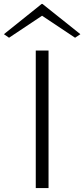

<svg xmlns="http://www.w3.org/2000/svg" viewBox="-102 -957 429 977"><path d="M80 0V-700H145V0ZM-56 -765 -82 -783 110 -937H114L307 -783L280 -765L112 -877Z"/></svg>

Font: Panamera
Style: Regular
Weight: 400
Designer: Bastien Sozeau
Foundry: NBR — Bastien Sozeau
Version: Version 3.002; ttfautohint (v1.8.4.7-5d5b);gftools[0.9.33]